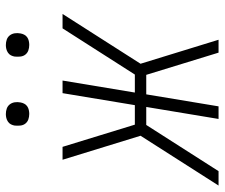

<svg xmlns="http://www.w3.org/2000/svg" viewBox="-74 -674 749 640"><g transform="rotate(-90 300.0 -354.5)"><path d="M487 0H444L370 -241H305L265 0H223L263 -241H203L49 0H1L167 -260L87 -520H130L204 -279H269L309 -520H351L311 -279H371L525 -520H573L407 -260ZM470 -631Q460 -631 451.5 -634Q443 -637 437.5 -644Q432 -651 431 -660.5Q430 -670 431 -680Q432 -686 435 -692Q438 -698 444 -702Q450 -706 456.5 -707.5Q463 -709 469 -709Q479 -709 487.5 -706Q496 -703 501.5 -696Q507 -689 508.5 -679.5Q510 -670 508 -660Q507 -654 504 -648Q501 -642 495.5 -638Q490 -634 483 -632.5Q476 -631 470 -631ZM240 -631Q230 -631 221.5 -634Q213 -637 207.5 -644Q202 -651 201 -660.5Q200 -670 201 -680Q202 -686 205 -692Q208 -698 214 -702Q220 -706 226.5 -707.5Q233 -709 239 -709Q249 -709 257.5 -706Q266 -703 271.5 -696Q277 -689 278.5 -679.5Q280 -670 278 -660Q277 -654 274 -648Q271 -642 265.5 -638Q260 -634 253 -632.5Q246 -631 240 -631Z"/></g></svg>

Font: Iosevka Extralight Extended
Style: Italic
Weight: 200
Width: 7
Italic angle: -9°
Monospace: yes
Designer: Belleve Invis
Foundry: Belleve Invis
Version: Version 32.5.0; ttfautohint (v1.8.4)